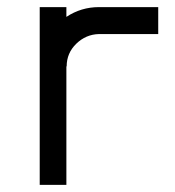

<svg xmlns="http://www.w3.org/2000/svg" viewBox="-20 -520 491 540"><path d="M258.3 -500H425V-424.2H258.3Q221.7 -423.3 194.6 -397.1Q167.5 -370.8 167.5 -333.3H166.7V0H91.7V-500H166.7V-472.5Q208.3 -500 258.3 -500Z"/></svg>

Font: 0xA000-Squarish
Style: Squareish
Weight: 400
Version: Version 0.1